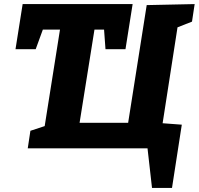

<svg xmlns="http://www.w3.org/2000/svg" viewBox="-20 -727 974 941"><path d="M934 -707 921 -621 850 -593 777 -123 871 -116 823 194H725L703 0H116L129 -86L199 -109L274 -582H190L155 -486H56L91 -707H630L595 -486H497L490 -582H443L370 -125H608L699 -702Z"/></svg>

Font: Bitter Pro ExtraBold
Style: Italic
Weight: 800
Italic angle: -9°
Designer: Sol Matas, and Bitter project Authors
Foundry: Sol Matas
Version: Version 1.010